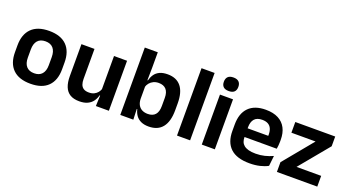

<svg xmlns="http://www.w3.org/2000/svg" viewBox="-51 -1220 3217 1770"><g transform="rotate(20 1558.0 -334.5)"><path d="M269 13.5Q155 13.5 96.2 -45Q37.5 -103.5 37.5 -211.5V-278Q37.5 -386.5 96.2 -445.2Q155 -504 269 -504Q382.5 -504 441 -445.2Q499.5 -386.5 499.5 -278V-211.5Q499.5 -103.5 441.2 -45Q383 13.5 269 13.5ZM269 -89Q319 -89 345.2 -119Q371.5 -149 371.5 -205V-284.5Q371.5 -341.5 345.2 -371.8Q319 -402 269 -402Q218.5 -402 192.2 -371.8Q166 -341.5 166 -284.5V-205Q166 -149 192.2 -119Q218.5 -89 269 -89Z M588 -490.5H716V-195.5Q716 -165 724.2 -142.2Q732.5 -119.5 751.8 -107.2Q771 -95 803.5 -95Q833 -95 854.5 -105.5Q876 -116 890 -133.8Q904 -151.5 910.5 -173.5L930.5 -104H906.5Q898.5 -72 879.8 -45.8Q861 -19.5 828.8 -4Q796.5 11.5 748 11.5Q692 11.5 656.8 -10Q621.5 -31.5 604.8 -73.5Q588 -115.5 588 -177ZM907.5 -490.5H1035.5V0H908L912.5 -119L907.5 -129.5Z M1427.5 11.5Q1383.5 11.5 1352.8 -2.8Q1322 -17 1303.2 -43Q1284.5 -69 1276.5 -104H1240L1273 -202Q1274.5 -167 1288 -143Q1301.5 -119 1325.5 -107Q1349.5 -95 1381 -95Q1429.5 -95 1454.5 -123.2Q1479.5 -151.5 1479.5 -208V-287.5Q1479.5 -342.5 1454.5 -370.5Q1429.5 -398.5 1381 -398.5Q1352.5 -398.5 1330 -387.8Q1307.5 -377 1292.5 -359Q1277.5 -341 1271 -317.5L1242 -386.5H1278Q1286 -418.5 1303.5 -444.8Q1321 -471 1352.2 -486.2Q1383.5 -501.5 1432 -501.5Q1518.5 -501.5 1563.5 -445.8Q1608.5 -390 1608.5 -281V-213Q1608.5 -103 1563 -45.8Q1517.5 11.5 1427.5 11.5ZM1275.5 0H1147.5V-661H1275V-510L1272.5 -360.5L1273 -345V-150.5L1271 -120Z M1832.5 0H1704V-661H1832.5Z M2075 0H1947V-490.5H2075ZM2011 -548.5Q1974.5 -548.5 1957.2 -565.8Q1940 -583 1940 -613.5V-616Q1940 -646.5 1957.2 -664Q1974.5 -681.5 2011 -681.5Q2047 -681.5 2064.5 -664Q2082 -646.5 2082 -616V-613.5Q2082 -582.5 2064.5 -565.5Q2047 -548.5 2011 -548.5Z M2418 12Q2292 12 2230.5 -46Q2169 -104 2169 -214V-278Q2169 -387 2226.5 -445.5Q2284 -504 2393.5 -504Q2467.5 -504 2517 -478Q2566.5 -452 2591.2 -404.2Q2616 -356.5 2616 -290V-272.5Q2616 -254.5 2614.2 -235.8Q2612.5 -217 2609.5 -200.5H2493.5Q2495 -228 2495.2 -252.8Q2495.5 -277.5 2495.5 -297.5Q2495.5 -332 2484.5 -356.2Q2473.5 -380.5 2451 -393Q2428.5 -405.5 2393.5 -405.5Q2342 -405.5 2317.5 -377Q2293 -348.5 2293 -296V-250.5L2293.5 -236V-197.5Q2293.5 -174.5 2300.8 -155Q2308 -135.5 2325 -121.2Q2342 -107 2370.2 -99Q2398.5 -91 2441 -91Q2487 -91 2528.8 -101.2Q2570.5 -111.5 2608 -129L2597 -28Q2563.5 -9.5 2518.2 1.2Q2473 12 2418 12ZM2583.5 -200.5H2237V-285.5H2583.5Z M2838 -105.5H3080V0H2684V-95.5L2923 -385.5H2686V-490.5H3077.5V-395Z"/></g></svg>

Font: Anek Kannada SemiBold
Style: Regular
Weight: 600
Version: Version 1.003